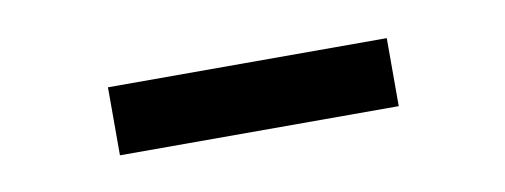

<svg xmlns="http://www.w3.org/2000/svg" viewBox="-26 -785 516 196"><g transform="rotate(-10 232.5 -687.0)"><path d="M377 -721.5V-651H88V-721.5Z"/></g></svg>

Font: Merriweather 36pt
Style: Regular
Weight: 400
Designer: Eben Sorkin
Foundry: Eben Sorkin
Version: Version 2.100